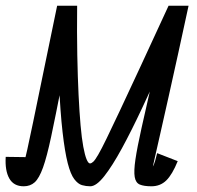

<svg xmlns="http://www.w3.org/2000/svg" viewBox="-70 -638 690 672"><path d="M13 14Q-22 14 -37.5 -13.5Q-53 -41 -50 -89L26 -88Q26 -76 24.5 -68.5Q23 -61 19.5 -58Q16 -55 8 -55Q10 -55 14 -68Q18 -81 25.5 -114.5Q33 -148 46 -211Q59 -274 79.5 -373.5Q100 -473 130 -618H200Q199 -523 200.5 -445Q202 -367 205 -306Q208 -245 212 -199.5Q216 -154 221.5 -124.5Q227 -95 233 -80.5Q239 -66 245 -66Q250 -66 256.5 -72Q263 -78 274 -97Q285 -116 303 -153Q321 -190 349.5 -250.5Q378 -311 420 -401.5Q462 -492 520 -618H590Q572 -534 554 -452.5Q536 -371 520 -299Q504 -227 491.5 -172.5Q479 -118 472 -86.5Q465 -55 465 -55Q465 -55 468.5 -62Q472 -69 480 -102L552 -74Q533 -27 512 -6.5Q491 14 460 14Q434 14 419.5 8Q405 2 401.5 -18.5Q398 -39 404 -80Q410 -121 425.5 -190.5Q441 -260 465 -365Q489 -470 520 -618H590Q548 -524 507 -433Q466 -342 428 -261Q390 -180 356.5 -118.5Q323 -57 295 -21.5Q267 14 246 14Q231 14 217 10Q203 6 190 -11Q177 -28 167 -67Q157 -106 149 -175.5Q141 -245 136 -353.5Q131 -462 130 -618H200Q168 -455 146 -342.5Q124 -230 109 -159.5Q94 -89 80.5 -51.5Q67 -14 51.5 0Q36 14 13 14Z"/></svg>

Font: Victor Mono
Style: Italic
Weight: 400
Italic angle: -12°
Monospace: yes
Designer: Rune Bjørnerås
Version: Version 1.561;gftools[0.9.30]